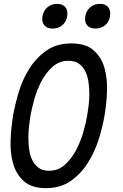

<svg xmlns="http://www.w3.org/2000/svg" viewBox="-20 -965 640 995"><path d="M234 -80Q282 -80 316.5 -111.5Q351 -143 374.5 -187.5Q398 -232 412 -281.5Q426 -331 432 -367Q436 -390 439.5 -420Q443 -450 443 -481.5Q443 -513 438 -543.5Q433 -574 421 -597.5Q409 -621 388 -635.5Q367 -650 335 -650Q287 -650 252 -618.5Q217 -587 194 -542.5Q171 -498 157.5 -449.5Q144 -401 138 -366Q134 -342 130.5 -311.5Q127 -281 127 -249.5Q127 -218 131.5 -187.5Q136 -157 148.5 -133Q161 -109 181.5 -94.5Q202 -80 234 -80ZM218 10Q143 10 103 -26.5Q63 -63 47.5 -119Q32 -175 35 -241Q38 -307 48 -367Q58 -425 78 -490.5Q98 -556 133.5 -611.5Q169 -667 221.5 -703.5Q274 -740 350 -740Q425 -740 465.5 -704Q506 -668 521.5 -612.5Q537 -557 534.5 -492Q532 -427 522 -368Q512 -308 491 -241.5Q470 -175 434 -119Q398 -63 345.5 -26.5Q293 10 218 10ZM475 -817Q446 -817 431.5 -834Q417 -851 422 -880Q427 -910 448 -927.5Q469 -945 498 -945Q527 -945 541 -927.5Q555 -910 550 -880Q545 -851 524.5 -834Q504 -817 475 -817ZM253 -817Q224 -817 209.5 -834Q195 -851 200 -880Q205 -910 226 -927.5Q247 -945 276 -945Q305 -945 319 -927.5Q333 -910 328 -880Q323 -851 302.5 -834Q282 -817 253 -817Z"/></svg>

Font: Maple Mono NL
Style: Italic
Weight: 400
Italic angle: -10°
Monospace: yes
Designer: subframe7536
Version: Version 7.000